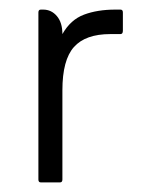

<svg xmlns="http://www.w3.org/2000/svg" viewBox="-20 -380 307 400"><path d="M70 -360Q87 -360 98.5 -346.5Q110 -333 110 -309Q127 -339 155 -349.5Q183 -360 220 -360H231Q236 -360 236 -354V-316Q236 -309 231 -309H210Q158 -309 134 -282Q110 -255 110 -192V-6Q110 0 105 0H65Q60 0 60 -6V-354Q60 -360 65 -360Z"/></svg>

Font: Zain Light
Style: Regular
Weight: 300
Designer: Zain,Boutros
Foundry: Mobile Telecommunications Company (Zain), 2024
Version: Version 1.51; ttfautohint (v1.8.4)